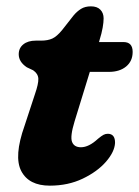

<svg xmlns="http://www.w3.org/2000/svg" viewBox="-20 -574 438 605"><path d="M84.5 -352.5 64.5 -362Q39 -379 39 -403Q39 -422.5 53.5 -434.2Q68 -446 93 -446H109.5Q130.5 -446 144.8 -452.5Q159 -459 175.5 -479L212 -525.5Q222.5 -538 235.2 -546Q248 -554 266.5 -554Q286 -554 296.2 -543.5Q306.5 -533 306.5 -516Q306.5 -504 303.5 -486.8Q300.5 -469.5 293.5 -447L292 -441.5H369Q398 -441.5 398 -410.5Q398 -381.5 377.5 -364.5Q357 -347.5 323 -347.5H263L215 -191.5Q200.5 -144 207 -127Q213.5 -110 235 -110Q260 -110 288.5 -136.5Q300 -146 306.2 -149.2Q312.5 -152.5 320 -152.5Q343 -152 342.5 -123.5Q341 -95.5 313.8 -64.2Q286.5 -33 240.5 -11Q194.5 11 137 11Q71 11 47 -35Q23 -81 57.5 -178L90 -277Q101.5 -310 100.8 -326Q100 -342 84.5 -352.5Z"/></svg>

Font: Fraunces 72pt SuperSoft
Style: Bold Italic
Weight: 700
Italic angle: -16°
Version: Version 1.000;[0bf87f6ff]